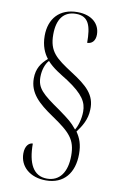

<svg xmlns="http://www.w3.org/2000/svg" viewBox="-96 -813 615 981"><g transform="rotate(10 211.5 -322.5)"><path d="M214 115C307 115 358 51 358 -47C358 -96 346 -128 325 -158C349 -190 374 -229 375 -280C379 -357 331 -399 248 -452C162 -508 122 -537 122 -626C122 -707 156 -750 219 -750C285 -750 300 -701 300 -614C323 -614 342 -630 342 -664C342 -717 302 -760 224 -760C132 -760 80 -701 80 -612C80 -560 97 -523 117 -498C85 -470 63 -439 63 -388C63 -313 112 -267 192 -213C288 -148 320 -115 320 -32C320 54 283 105 218 105C147 105 116 44 116 -59C97 -59 77 -41 77 -1C77 67 132 115 214 115ZM316 -167C287 -202 276 -210 220 -251C124 -317 95 -343 95 -401C95 -437 107 -471 124 -489C154 -455 194 -433 232 -409C320 -351 341 -312 341 -264C341 -227 329 -187 316 -167Z"/></g></svg>

Font: Noto Serif Display ExtraCondensed Light
Style: Regular
Weight: 300
Width: 2
Designer: Monotype Design Team
Foundry: Monotype Imaging Inc.
Version: Version 2.009